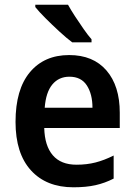

<svg xmlns="http://www.w3.org/2000/svg" viewBox="-20 -786 572 816"><path d="M274 -552Q376 -552 432.5 -486.5Q489 -421 489 -307V-242H168Q170 -166 204.5 -126Q239 -86 305 -86Q349 -86 386 -95.5Q423 -105 463 -125V-27Q426 -8 386 1Q346 10 292 10Q177 10 111.5 -62Q46 -134 46 -268Q46 -406 107 -479Q168 -552 274 -552ZM275 -460Q230 -460 202.5 -427Q175 -394 170 -328H373Q373 -386 349 -423Q325 -460 275 -460ZM269 -766Q281 -744 299 -716.5Q317 -689 335.5 -662.5Q354 -636 369 -619V-606H287Q264 -623 233 -651.5Q202 -680 173.5 -708.5Q145 -737 130 -756V-766Z"/></svg>

Font: Noto Sans Hebrew SemiCondensed SemiBold
Style: Regular
Weight: 600
Width: 4
Designer: Monotype Design Team
Foundry: Monotype Imaging Inc.
Version: Version 2.004; ttfautohint (v1.8.4.7-5d5b)